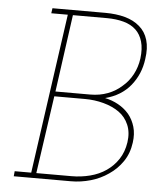

<svg xmlns="http://www.w3.org/2000/svg" viewBox="-51 -744 635 787"><g transform="rotate(5 266.5 -350.0)"><path d="M37 -21 35 0H270Q311 0 351 -11.5Q391 -23 424 -46Q457 -68 480 -101.5Q503 -135 509 -180Q514 -216 505.5 -245Q497 -274 479 -296Q460 -318 434.5 -332Q409 -346 380 -352Q446 -369 484 -416Q522 -463 530 -525Q537 -571 527 -604.5Q517 -638 492 -659Q468 -680 432 -690Q396 -700 350 -700H133L130 -679H198L105 -21ZM172 -341H298Q338 -341 375 -331Q412 -321 439 -302Q466 -283 479.5 -251.5Q493 -220 487 -179Q481 -139 461.5 -109.5Q442 -80 413 -60Q384 -40 347 -30.5Q310 -21 271 -21H126ZM219 -679H359Q397 -679 428 -670.5Q459 -662 479 -643Q498 -625 506.5 -596Q515 -567 510 -526Q505 -490 489 -460Q473 -430 448 -409Q423 -386 390 -373.5Q357 -361 318 -361H175Z"/></g></svg>

Font: Josefin Slab ExtraLight
Style: Italic
Weight: 250
Italic angle: -12°
Designer: Santiago Orozco
Foundry: Typemade
Version: Version 2.100